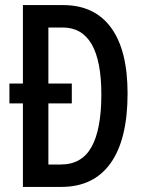

<svg xmlns="http://www.w3.org/2000/svg" viewBox="-20 -734 569 754"><path d="M228 -714Q351 -714 416 -625.5Q481 -537 481 -367Q481 -187 414.5 -93.5Q348 0 221 0H70V-328H17V-406H70V-714ZM226 -626H170V-406H262V-328H170V-88H219Q301 -88 339.5 -157Q378 -226 378 -363Q378 -626 226 -626Z"/></svg>

Font: Noto Sans Khmer UI ExtraCondensed Medium
Style: Regular
Weight: 500
Width: 2
Designer: Danh Hong and the Monotype Design Team
Foundry: Monotype Imaging Inc.
Version: Version 2.002; ttfautohint (v1.8.4.7-5d5b)